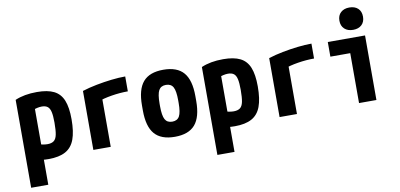

<svg xmlns="http://www.w3.org/2000/svg" viewBox="-85 -1036 3169 1523"><g transform="rotate(-10 1500.0 -275.0)"><path d="M56 -498Q129 -530 232 -530Q318 -530 369 -504.5Q420 -479 443 -422Q466 -365 466 -270Q466 -169 443 -107.5Q420 -46 368.5 -18Q317 10 233 10Q205 10 177.5 7Q150 4 125 -1L159 -124Q188 -115 208 -111.5Q228 -108 244 -108Q277 -108 295.5 -122Q314 -136 321 -170.5Q328 -205 328 -267Q328 -322 321 -353Q314 -384 297 -397Q280 -410 250 -410Q233 -410 213 -405.5Q193 -401 163 -390L194 -462V210H56Z M594 -475Q647.6 -492 709.4 -504Q771.2 -516 831.9 -523Q892.6 -530 944 -530V-410Q880 -410 812.5 -399Q745 -388 699 -370L734 -435V0H594Z M1250 10Q1139 10 1087 -50.5Q1035 -111 1035 -240V-280Q1035 -409 1087 -469.5Q1139 -530 1250 -530Q1361 -530 1413 -469.5Q1465 -409 1465 -280V-240Q1465 -111 1413 -50.5Q1361 10 1250 10ZM1250 -112Q1291 -112 1308 -143Q1325 -174 1325 -250V-270Q1325 -346 1308 -377Q1291 -408 1250 -408Q1209 -408 1192 -377Q1175 -346 1175 -270V-250Q1175 -174 1192 -143Q1209 -112 1250 -112Z M1556 -498Q1629 -530 1732 -530Q1818 -530 1869 -504.5Q1920 -479 1943 -422Q1966 -365 1966 -270Q1966 -169 1943 -107.5Q1920 -46 1868.5 -18Q1817 10 1733 10Q1705 10 1677.5 7Q1650 4 1625 -1L1659 -124Q1688 -115 1708 -111.5Q1728 -108 1744 -108Q1777 -108 1795.5 -122Q1814 -136 1821 -170.5Q1828 -205 1828 -267Q1828 -322 1821 -353Q1814 -384 1797 -397Q1780 -410 1750 -410Q1733 -410 1713 -405.5Q1693 -401 1663 -390L1694 -462V210H1556Z M2094 -475Q2147.6 -492 2209.4 -504Q2271.2 -516 2331.9 -523Q2392.6 -530 2444 -530V-410Q2380 -410 2312.5 -399Q2245 -388 2199 -370L2234 -435V0H2094Z M2734 0V-402H2574V-520H2874V0ZM2789.5 -580Q2746 -580 2720 -604Q2694 -628 2694 -670Q2694 -712.4 2720.1 -736.2Q2746.2 -760 2789 -760Q2833 -760 2858.5 -736.2Q2884 -712.4 2884 -670Q2884 -628 2858.5 -604Q2833 -580 2789.5 -580Z"/></g></svg>

Font: M PLUS 1 Code
Style: Regular
Weight: 400
Designer: Coji Morishita
Foundry: UNDERFOREST DESIGN
Version: Version 1.005